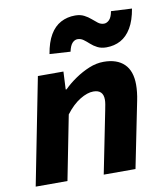

<svg xmlns="http://www.w3.org/2000/svg" viewBox="-83 -812 766 881"><g transform="rotate(-10 300.0 -371.0)"><path d="M12 0 110 -498H229L225 -415H229Q253 -439 284.5 -460.5Q316 -482 350 -496Q384 -510 418 -510Q480 -510 513.5 -477.5Q547 -445 547 -381Q547 -365 545 -346Q543 -327 539 -308L477 0H329L387 -290Q390 -305 392 -316.5Q394 -328 394 -338Q394 -361 382.5 -372.5Q371 -384 348 -384Q320 -384 285.5 -363Q251 -342 219 -300L160 0ZM443 -573Q419 -573 401.5 -582Q384 -591 371 -603Q358 -615 345.5 -624Q333 -633 318 -633Q305 -633 294 -621.5Q283 -610 277 -582L180 -588Q189 -642 209 -676Q229 -710 259 -726Q289 -742 326 -742Q350 -742 367.5 -733Q385 -724 398 -712.5Q411 -701 423.5 -691.5Q436 -682 451 -682Q464 -682 475.5 -693.5Q487 -705 492 -733L589 -728Q580 -674 559.5 -639.5Q539 -605 509.5 -589Q480 -573 443 -573Z"/></g></svg>

Font: Source Code Pro ExtraLight ExtraBold
Style: Italic
Weight: 800
Italic angle: -11°
Monospace: yes
Version: Version 1.016;hotconv 1.0.116;makeotfexe 2.5.65601